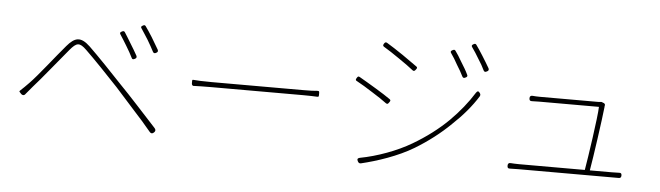

<svg xmlns="http://www.w3.org/2000/svg" viewBox="-48 -947 3926 1142"><g transform="rotate(5 1915.0 -376.0)"><path d="M705 -585C691 -609 676 -632 666 -648C661 -655 656 -654 648 -650C638 -645 635 -640 642 -631C654 -613 668 -590 682 -567C697 -543 710 -519 720 -499C724 -490 730 -490 739 -495C748 -499 751 -505 747 -514C735 -536 720 -561 705 -585ZM828 -632C813 -657 797 -679 786 -695C781 -701 776 -700 769 -696C760 -691 757 -687 763 -679C775 -660 791 -637 805 -614C819 -590 833 -566 843 -546C848 -537 854 -537 863 -542C872 -547 874 -552 870 -561C858 -582 843 -607 828 -632ZM759 -191C796 -151 832 -110 865 -70C873 -60 882 -60 891 -69C900 -77 900 -86 892 -95C818 -175 730 -273 666 -338C611 -397 517 -495 465 -545C407 -600 372 -589 326 -535C270 -470 176 -348 127 -298C108 -278 93 -264 75 -247C72 -244 71 -242 74 -239L83 -229L85 -227C93 -220 102 -221 107 -227C119 -241 134 -260 148 -276C197 -330 292 -449 347 -514C386 -560 403 -565 447 -522C494 -477 589 -378 645 -318C679 -280 719 -236 759 -191Z M1469 -367C1595 -367 1725 -367 1754 -367C1791 -367 1819 -366 1838 -365C1850 -364 1849 -369 1849 -382C1849 -395 1850 -401 1837 -400C1820 -398 1794 -397 1753 -397C1695 -397 1234 -397 1205 -397C1149 -397 1117 -399 1094 -401C1092 -401 1090 -399 1090 -395V-382V-379C1090 -370 1096 -365 1100 -365C1124 -366 1159 -367 1205 -367C1221 -367 1343 -367 1469 -367Z M2675 -646C2661 -671 2646 -694 2635 -709C2630 -716 2625 -715 2617 -711C2607 -706 2604 -701 2611 -692C2624 -674 2638 -651 2651 -627C2666 -604 2679 -580 2689 -560C2694 -551 2700 -551 2709 -556C2718 -560 2721 -566 2716 -574C2706 -596 2690 -622 2675 -646ZM2797 -693C2782 -718 2766 -740 2755 -756C2750 -762 2745 -761 2738 -757C2729 -752 2726 -747 2732 -739C2745 -721 2760 -698 2774 -674C2789 -651 2803 -627 2812 -607C2817 -598 2823 -598 2832 -603C2841 -607 2844 -613 2840 -622C2828 -643 2812 -669 2797 -693ZM2304 -634C2338 -611 2370 -588 2391 -571C2399 -565 2404 -569 2410 -577C2416 -585 2419 -589 2412 -595C2393 -609 2359 -632 2324 -657C2288 -681 2251 -706 2225 -721C2217 -725 2213 -722 2208 -715C2203 -707 2201 -701 2209 -696C2234 -681 2270 -658 2304 -634ZM2638 -297C2578 -238 2508 -185 2428 -138C2342 -87 2225 -44 2123 -25C2110 -22 2107 -15 2114 -3C2118 5 2124 9 2133 7C2226 -15 2350 -56 2444 -113C2520 -159 2592 -214 2653 -274C2713 -330 2764 -390 2802 -451C2806 -458 2806 -464 2801 -471C2793 -483 2786 -483 2778 -471C2740 -410 2693 -352 2638 -297ZM2181 -445C2145 -467 2107 -489 2081 -504C2072 -509 2069 -505 2064 -497C2058 -488 2057 -482 2067 -478C2093 -464 2128 -443 2162 -421C2196 -400 2229 -378 2250 -362C2259 -356 2263 -360 2269 -369C2275 -377 2278 -382 2270 -388C2251 -402 2217 -423 2181 -445Z M3364 -70H3266H3070C3051 -70 3035 -71 3020 -72C3008 -73 3003 -67 3003 -55C3003 -43 3007 -38 3019 -39C3035 -39 3051 -40 3070 -40C3117 -40 3567 -40 3627 -40C3639 -40 3654 -40 3667 -40C3678 -39 3683 -45 3683 -56C3683 -67 3679 -72 3668 -71C3654 -71 3638 -70 3624 -70H3493C3507 -149 3539 -376 3547 -452C3547 -455 3547 -458 3548 -461C3550 -468 3547 -473 3541 -476L3533 -479C3528 -482 3522 -482 3519 -481C3514 -480 3508 -480 3501 -480C3439 -480 3182 -480 3157 -480C3140 -480 3128 -481 3116 -482C3104 -483 3098 -478 3098 -466C3098 -454 3103 -449 3115 -450C3127 -450 3139 -451 3158 -451C3183 -451 3440 -451 3514 -451C3513 -394 3475 -138 3463 -70Z"/></g></svg>

Font: GenSenRounded2 TW EL
Style: Regular
Weight: 250
Version: Version 2.100;PS 2.1;hotconv 16.6.51;makeotf.lib2.5.65220 DE